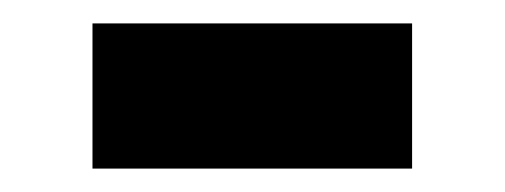

<svg xmlns="http://www.w3.org/2000/svg" viewBox="-20 -370 431 164"><path d="M59 -350H332V-226H59Z"/></svg>

Font: PT Sans Caption
Style: Bold
Weight: 700
Designer: A.Korolkova, O.Umpeleva, V.Yefimov
Foundry: ParaType Ltd
Version: Version 2.003W OFL